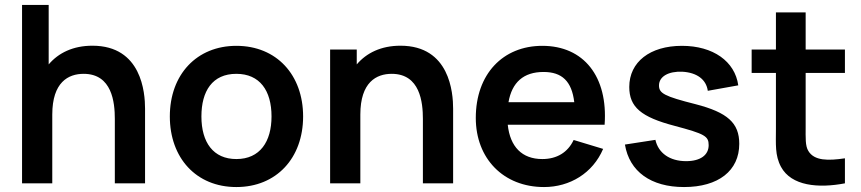

<svg xmlns="http://www.w3.org/2000/svg" viewBox="-20 -740 3477 775"><path d="M353 -555.5C275 -555.5 216 -526.5 176.5 -480V-720H69V0H191V-277.5C191 -408.5 256 -442 317.5 -442C432.5 -442 443.5 -326.5 443.5 -260V0H565.5V-301.5C565.5 -365.5 552 -555.5 353 -555.5Z M934 15C1095.5 15 1203.5 -101.5 1203.5 -270C1203.5 -437 1097 -555 934 -555C774.5 -555 665.5 -439.5 665.5 -270C665.5 -103 771.5 15 934 15ZM934 -98C841 -98 793 -165 793 -270C793 -372 837 -442 934 -442C1028.5 -442 1076 -374.5 1076 -270C1076 -168.5 1029.5 -98 934 -98Z M1596.5 -555.5C1518.5 -555.5 1459.5 -526.5 1420 -480V-540H1312.5V0H1434.5V-277.5C1434.5 -408.5 1499.5 -442 1561 -442C1676 -442 1687 -326.5 1687 -260V0H1809V-301.5C1809 -365.5 1795.5 -555.5 1596.5 -555.5Z M2420.5 -236.5C2434.5 -431 2336.5 -555 2169 -555C2010 -555 1900.5 -441 1900.5 -264C1900.5 -100 2012 15 2176 15C2280 15 2373 -41 2414.5 -139L2295.5 -175C2272 -125 2228 -98 2169 -98C2087 -98 2039 -147.5 2029.5 -236.5ZM2174 -449.5C2248.5 -449.5 2288 -412 2298 -327.5H2032.5C2046.5 -407.5 2093 -449.5 2174 -449.5Z M2741 15C2880 15 2964 -51 2964 -159.5C2964 -243.5 2917 -286 2787.5 -319.5C2661 -351.5 2640 -363.5 2640 -395C2640 -431 2678 -453 2734.5 -450.5C2793 -447 2830.5 -419.5 2837 -373.5L2960 -395.5C2946.5 -492.5 2858.5 -555 2732.5 -555C2604 -555 2520 -490 2520 -389C2520 -308 2567.5 -267.5 2703 -232C2825 -199.5 2840.5 -190.5 2840.5 -154C2840.5 -114 2807 -89.5 2749.5 -89.5C2683.5 -89.5 2637.5 -122 2625.5 -175.5L2502.5 -156.5C2520.5 -47.5 2607.5 15 2741 15Z M3390.5 -445.5V-540H3232V-690H3112V-540H3014V-445.5H3112V-220.5C3112 -158.5 3107.5 -113 3132.5 -66.5C3174.5 11 3283.5 20.5 3390.5 0V-101C3323 -91 3267 -90.5 3243 -130.5C3230 -151 3232 -184.5 3232 -227.5V-445.5Z"/></svg>

Font: Hauora
Style: Bold
Weight: 700
Designer: Wayne Shih
Foundry: WCYS
Version: Version 1.001;hotconv 1.0.109;makeotfexe 2.5.65596